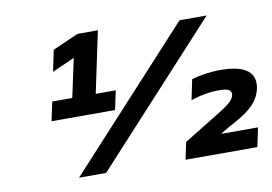

<svg xmlns="http://www.w3.org/2000/svg" viewBox="-75 -811 1325 935"><g transform="rotate(-10 588.0 -343.5)"><path d="M161 -294H475L495 -388H396L460 -691H359L232 -635L210 -530L321 -579L280 -388H181ZM245 0H379L994 -670H860ZM771 4H1126L1146 -90H967L968 -93L1010 -118C1085 -158 1158 -198 1174 -279C1188 -355 1138 -397 1014 -397C962 -397 912 -389 871 -377L850 -276C896 -293 947 -301 989 -301C1039 -301 1053 -290 1049 -266C1043 -240 1016 -220 952 -181L789 -81Z"/></g></svg>

Font: LT Wave Bold
Style: Italic
Weight: 700
Designer: Daniel Lyons
Version: Version 2.5 (Glyphs App)